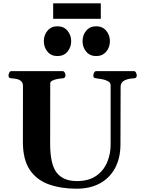

<svg xmlns="http://www.w3.org/2000/svg" viewBox="-20 -1121 873 1155"><path d="M705.6 -600.6 704.6 -252Q704.6 -171.4 673.1 -111.6Q641.6 -51.8 582.5 -18.8Q523.4 14.2 439.9 14.2Q348.1 14.2 274.9 -11.5Q201.7 -37.1 159.7 -98.6Q117.7 -160.2 117.7 -267.6L118.2 -602.5Q118.2 -623.5 106.9 -633.1Q95.7 -642.6 79.8 -645.8Q64 -648.9 48.8 -649.9Q38.6 -650.9 34.9 -654.1Q31.2 -657.2 31.2 -668Q31.2 -673.3 35.4 -683.1Q39.6 -692.9 47.9 -692.9H357.4Q365.7 -692.9 369.9 -683.1Q374 -673.3 374 -668Q374 -651.4 357.9 -649.9Q341.3 -648.9 323.7 -645.5Q306.2 -642.1 294.2 -635.7Q282.2 -629.4 282.2 -618.7L281.7 -255.9Q281.7 -132.3 321.3 -82Q360.8 -31.7 441.9 -31.7Q514.2 -31.7 559.1 -63.5Q604 -95.2 624.8 -145.3Q645.5 -195.3 645.5 -251V-607.4Q645.5 -624 629.4 -632.6Q613.3 -641.1 593 -644.8Q572.8 -648.4 559.1 -649.9Q548.8 -650.9 545.2 -654.1Q541.5 -657.2 541.5 -668Q541.5 -673.3 545.7 -683.1Q549.8 -692.9 558.1 -692.9H786.1Q794.4 -692.9 798.6 -683.1Q802.7 -673.3 802.7 -668Q802.7 -650.4 786.6 -649.9Q749 -648.4 727.3 -636.4Q705.6 -624.3 705.6 -600.6ZM558.6 -783.7Q521 -783.7 498.8 -810.1Q476.6 -836.4 476.6 -873Q476.6 -910.2 498.8 -936.5Q521 -962.9 558.6 -962.9Q596.2 -962.9 618.7 -936.5Q641.1 -910.2 641.1 -873Q641.1 -836.4 618.7 -810.1Q596.2 -783.7 558.6 -783.7ZM325.7 -783.7Q288.1 -783.7 265.9 -810.1Q243.7 -836.4 243.7 -873Q243.7 -910.2 265.9 -936.5Q288.1 -962.9 325.7 -962.9Q363.3 -962.9 385.7 -936.5Q408.2 -910.2 408.2 -873Q408.2 -836.4 385.7 -810.1Q363.3 -783.7 325.7 -783.7ZM299.8 -1007.8V-1101.1H586.4V-1007.8Z"/></svg>

Font: Gelasio
Style: Regular
Weight: 400
Designer: Eben Sorkin
Foundry: Eben Sorkin
Version: Version 1.008